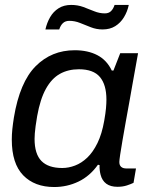

<svg xmlns="http://www.w3.org/2000/svg" viewBox="-20 -740 601 772"><path d="M198 12Q119.1 12 73.2 -35.2Q27.4 -82.4 27.4 -178.8Q27.4 -198.8 29.6 -220.7Q31.9 -242.7 35.9 -267.7Q59.4 -409.5 123.3 -473.8Q187.1 -538 280.6 -538Q333.4 -538 371.4 -518.2Q409.5 -498.3 429.5 -456.3H436.1L463.4 -526H535.1L512.9 -402.4Q507.3 -368.3 499.8 -328.4Q492.3 -288.4 485.4 -248.9Q478.4 -209.3 472.5 -175.4Q466.6 -141.5 463.2 -118.3Q459.8 -95.1 459.8 -88.8Q459.8 -75.7 467.1 -69.2Q474.4 -62.7 487.4 -62.7H526.8L516.9 -4.9Q506.9 0.1 490.2 5.6Q473.5 11.1 452.1 11.1Q424.3 11.1 407.3 -1.4Q390.4 -14 384.4 -37.6Q382.2 -45.7 381.1 -55.6Q379.9 -65.5 380.4 -76.2L373.8 -77.6Q341.3 -31.8 295.6 -9.9Q249.8 12 198 12ZM230.4 -64.5Q256 -64.5 281.8 -74.4Q307.7 -84.2 330.8 -106.1Q353.9 -128.1 371.9 -164.8Q389.8 -201.5 399.1 -254.7Q404.5 -285.7 406.2 -304.9Q407.9 -324.1 407.9 -339.4Q407.9 -399.2 381.7 -430.4Q355.5 -461.5 297.3 -461.5Q254.2 -461.5 221 -443.1Q187.8 -424.6 164.8 -383.3Q141.7 -342 129.4 -273.1Q125.4 -249.6 123.2 -233.1Q121 -216.6 120 -204.2Q119 -191.8 119 -181.4Q119 -120.9 146.6 -92.7Q174.2 -64.5 230.4 -64.5ZM162.6 -621.6Q168.6 -648.5 181.5 -670.9Q194.3 -693.2 215.5 -706.7Q236.7 -720.2 266.1 -720.2Q292.1 -720.2 314.7 -712Q337.4 -703.7 358.5 -694.9Q379.6 -686.2 401.7 -686.2Q417.1 -686.2 426.4 -695.3Q435.6 -704.4 440.7 -720.2H497.8Q492.2 -693.4 478.4 -670.7Q464.6 -648.1 443.4 -634.9Q422.2 -621.6 392.4 -621.6Q367.8 -621.6 345.4 -630.4Q323.1 -639.2 301.9 -647.7Q280.8 -656.2 258.7 -656.2Q242.9 -656.2 233.1 -647.1Q223.3 -637.9 218.2 -621.6Z"/></svg>

Font: Archivo Variable SemiBold
Style: Italic
Weight: 600
Italic angle: -10°
Designer: Hector Gatti
Foundry: Omnibus-Type
Version: Version 2.001